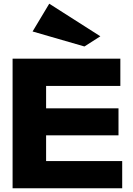

<svg xmlns="http://www.w3.org/2000/svg" viewBox="-20 -1017 718 1037"><path d="M48 0V-700H630V-553H229V-432H620V-286H229V-147H640V0ZM436 -766 156 -847 246 -997 522 -821Z"/></svg>

Font: Panamera Black
Style: Regular
Weight: 900
Designer: Bastien Sozeau
Foundry: NBR — Bastien Sozeau
Version: Version 3.002; ttfautohint (v1.8.4.7-5d5b);gftools[0.9.33]